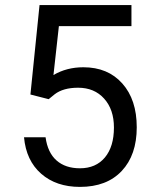

<svg xmlns="http://www.w3.org/2000/svg" viewBox="-20 -731 602 761"><path d="M100.6 -356.4 136.7 -710.9H501V-627.4H213.4L191.9 -433.6Q244.1 -464.4 310.5 -464.4Q407.7 -464.4 464.8 -400.1Q522 -335.9 522 -226.6Q522 -116.7 462.6 -53.5Q403.3 9.8 296.9 9.8Q202.6 9.8 143.1 -42.5Q83.5 -94.7 75.2 -187H160.6Q168.9 -126 204.1 -95Q239.3 -64 296.9 -64Q359.9 -64 395.8 -106.9Q431.6 -149.9 431.6 -225.6Q431.6 -296.9 392.8 -340.1Q354 -383.3 289.6 -383.3Q230.5 -383.3 196.8 -357.4L172.9 -337.9Z"/></svg>

Font: Roboto
Style: Regular
Weight: 400
Designer: Google
Version: Version 2.001047; 2015